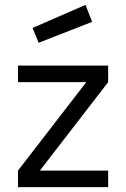

<svg xmlns="http://www.w3.org/2000/svg" viewBox="-20 -770 519 790"><path d="M54 -432V-500H425V-432L144 -68H425V0H54V-68L335 -432ZM114 -655 332 -750 359 -680 139 -594Z"/></svg>

Font: TitilliumText22L Rg
Style: Regular
Weight: 400
Designer: Campivisivi
Foundry: Campivisivi
Version: 1.000